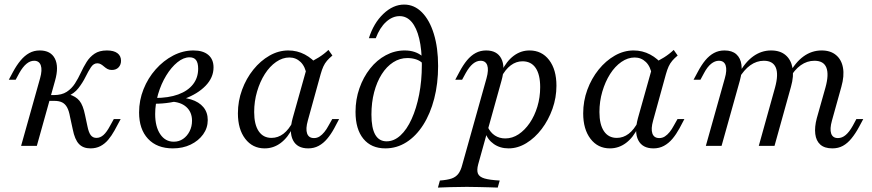

<svg xmlns="http://www.w3.org/2000/svg" viewBox="-20 -651 3892 857"><path d="M383.9 11.3Q350.8 11.3 332.3 -8.5Q313.7 -28.2 304.8 -73.4L292.7 -129Q287.9 -156.5 279.4 -171.8Q271 -187.1 257.3 -194Q243.5 -200.8 222.6 -200.8H182.3L189.5 -226.6H220.2Q255.6 -226.6 277.8 -241.1Q300 -255.6 314.5 -278.2Q329 -300.8 340.7 -326.2Q352.4 -351.6 366.5 -374.2Q380.6 -396.8 402 -411.3Q423.4 -425.8 457.3 -425.8Q487.9 -425.8 504 -413.7Q520.2 -401.6 520.2 -379.8Q520.2 -362.1 509.3 -350.4Q498.4 -338.7 479 -338.7Q467.7 -338.7 459.7 -343.1Q451.6 -347.6 444.8 -353.6Q437.9 -359.7 430.6 -364.1Q423.4 -368.5 414.5 -368.5Q397.6 -368.5 385.9 -350.8Q374.2 -333.1 361.7 -307.7Q349.2 -282.3 330.2 -257.7Q311.3 -233.1 279 -220.2L287.9 -229.8Q318.5 -221 334.7 -201.2Q350.8 -181.5 359.7 -137.1L370.2 -87.9Q375.8 -59.7 385.1 -47.6Q394.4 -35.5 410.5 -35.5Q427.4 -35.5 441.9 -48.4Q456.5 -61.3 471.8 -90.3L487.9 -119.4H518.5L491.1 -68.5Q478.2 -45.2 462.9 -27Q447.6 -8.9 428.2 1.2Q408.9 11.3 383.9 11.3ZM74.2 0 158.9 -301.6Q169.4 -338.7 162.1 -359.3Q154.8 -379.8 132.3 -379.8Q114.5 -379.8 98 -366.1Q81.5 -352.4 66.1 -325L50 -295.2H19.4L37.9 -329.8Q54 -359.7 71.8 -381Q89.5 -402.4 110.5 -414.1Q131.5 -425.8 157.3 -425.8Q206.5 -425.8 225 -389.5Q243.5 -353.2 225.8 -291.1L144.4 0Z M751.6 11.3Q680.6 11.3 640.7 -31.5Q600.8 -74.2 600.8 -149.2Q600.8 -203.2 620.6 -252.8Q640.3 -302.4 675 -341.5Q709.7 -380.6 753.2 -403.2Q796.8 -425.8 843.5 -425.8Q886.3 -425.8 909.7 -406Q933.1 -386.3 933.1 -350Q933.1 -304.8 897.6 -268.1Q862.1 -231.5 802.4 -209.7Q742.7 -187.9 668.5 -187.9L671.8 -213.7Q732.3 -213.7 775.4 -229.4Q818.5 -245.2 841.5 -274.6Q864.5 -304 864.5 -344.4Q864.5 -370.2 855.2 -382.7Q846 -395.2 825.8 -395.2Q799.2 -395.2 771.8 -373Q744.4 -350.8 721.8 -313.7Q699.2 -276.6 685.9 -231.5Q672.6 -186.3 672.6 -141.9Q672.6 -85.5 695.2 -52Q717.7 -18.5 755.6 -18.5Q779 -18.5 797.2 -31Q815.3 -43.5 826.2 -64.9Q837.1 -86.3 837.1 -112.1Q837.1 -150.8 811.3 -173.8Q785.5 -196.8 738.7 -197.6L746.8 -214.5Q796 -218.5 832.3 -207.3Q868.5 -196 887.9 -172.6Q907.3 -149.2 907.3 -115.3Q907.3 -79.8 886.7 -51.2Q866.1 -22.6 831 -5.6Q796 11.3 751.6 11.3Z M1161.3 11.3Q1107.3 11.3 1074.6 -31.5Q1041.9 -74.2 1041.9 -145.2Q1041.9 -200 1060.5 -250.4Q1079 -300.8 1110.9 -340.3Q1142.7 -379.8 1183.1 -402.8Q1223.4 -425.8 1266.9 -425.8Q1306.5 -425.8 1340.7 -407.7Q1375 -389.5 1400 -357.3L1349.2 -314.5Q1342.7 -354 1321.8 -374.2Q1300.8 -394.4 1271.8 -394.4Q1241.1 -394.4 1212.5 -374.6Q1183.9 -354.8 1162.1 -320.6Q1140.3 -286.3 1127.4 -242.3Q1114.5 -198.4 1114.5 -150.8Q1114.5 -95.2 1134.7 -65.3Q1154.8 -35.5 1191.9 -35.5Q1221 -35.5 1245.2 -54Q1269.4 -72.6 1287.9 -108.9L1287.1 -82.3Q1265.3 -37.1 1233.1 -12.9Q1200.8 11.3 1161.3 11.3ZM1355.6 11.3Q1306.5 11.3 1287.9 -25Q1269.4 -61.3 1286.3 -123.4L1355.6 -370.2Q1379 -379.8 1402.8 -394.8Q1426.6 -409.7 1446 -428.2L1463.7 -403.2Q1449.2 -391.1 1439.5 -379.8Q1429.8 -368.5 1423.4 -354.4Q1416.9 -340.3 1411.3 -320.2L1354 -112.9Q1343.5 -75.8 1350.8 -55.2Q1358.1 -34.7 1381.5 -34.7Q1395.2 -34.7 1406.5 -41.9Q1417.7 -49.2 1427.8 -61.7Q1437.9 -74.2 1446 -89.5L1462.9 -119.4H1493.5L1471.8 -78.2Q1457.3 -51.6 1440.3 -31.5Q1423.4 -11.3 1402.4 0Q1381.5 11.3 1355.6 11.3Z M1700 11.3Q1637.1 11.3 1602 -31.5Q1566.9 -74.2 1566.9 -151.6Q1566.9 -207.3 1584.3 -256.9Q1601.6 -306.5 1631.9 -344.8Q1662.1 -383.1 1702 -404.4Q1741.9 -425.8 1786.3 -425.8Q1835.5 -425.8 1866.9 -398.4L1866.1 -368.5Q1855.6 -379.8 1837.5 -385.9Q1819.4 -391.9 1798.4 -391.9Q1764.5 -391.9 1735.1 -373Q1705.6 -354 1683.9 -319.8Q1662.1 -285.5 1650 -239.5Q1637.9 -193.5 1637.9 -139.5Q1637.9 -79.8 1654.8 -50Q1671.8 -20.2 1705.6 -20.2Q1738.7 -20.2 1767.3 -46.4Q1796 -72.6 1817.3 -119.8Q1838.7 -166.9 1850.8 -228.6Q1862.9 -290.3 1862.9 -361.3Q1862.9 -429.8 1851.2 -478.6Q1839.5 -527.4 1817.3 -553.2Q1795.2 -579 1763.7 -579Q1731.5 -579 1703.2 -553.2Q1675 -527.4 1657.3 -480.6H1626.6Q1647.6 -547.6 1691.1 -589.1Q1734.7 -630.6 1783.9 -630.6Q1829 -630.6 1863.3 -596Q1897.6 -561.3 1916.5 -499.6Q1935.5 -437.9 1935.5 -356.5Q1935.5 -277.4 1918.1 -210.5Q1900.8 -143.5 1869 -93.5Q1837.1 -43.5 1794 -16.1Q1750.8 11.3 1700 11.3Z M1934.7 186.3 1943.5 154.8Q1975.8 152.4 1995.2 146Q2014.5 139.5 2025.8 124.6Q2037.1 109.7 2043.5 83.9L2151.6 -301.6Q2162.1 -339.5 2154.8 -359.7Q2147.6 -379.8 2125 -379.8Q2107.3 -379.8 2090.7 -366.1Q2074.2 -352.4 2058.9 -325L2042.7 -295.2H2012.1L2030.6 -329.8Q2046.8 -360.5 2064.5 -381.9Q2082.3 -403.2 2103.2 -414.5Q2124.2 -425.8 2150 -425.8Q2198.4 -425.8 2217.3 -389.9Q2236.3 -354 2218.5 -291.1L2114.5 82.3Q2107.3 108.9 2113.3 123.8Q2119.4 138.7 2142.7 145.6Q2166.1 152.4 2210.5 154.8L2201.6 186.3Q2187.9 185.5 2165.7 185.1Q2143.5 184.7 2116.9 183.9Q2090.3 183.1 2063.7 183.1Q2025 183.1 1989.5 184.3Q1954 185.5 1934.7 186.3ZM2250 11.3Q2212.1 11.3 2184.3 -8.1Q2156.5 -27.4 2146 -59.7L2156.5 -85.5Q2168.5 -59.7 2188.7 -46.4Q2208.9 -33.1 2235.5 -33.1Q2266.9 -33.1 2294.8 -51.6Q2322.6 -70.2 2344.4 -102Q2366.1 -133.9 2378.6 -175Q2391.1 -216.1 2391.1 -262.1Q2391.1 -317.7 2371 -347.6Q2350.8 -377.4 2312.1 -377.4Q2283.9 -377.4 2259.7 -359.3Q2235.5 -341.1 2216.9 -305.6L2218.5 -332.3Q2241.1 -378.2 2273 -402Q2304.8 -425.8 2343.5 -425.8Q2398.4 -425.8 2431 -383.1Q2463.7 -340.3 2463.7 -268.5Q2463.7 -215.3 2446 -165.3Q2428.2 -115.3 2398 -75.4Q2367.7 -35.5 2329.4 -12.1Q2291.1 11.3 2250 11.3Z M2702.4 11.3Q2648.4 11.3 2615.7 -31.5Q2583.1 -74.2 2583.1 -145.2Q2583.1 -200 2601.6 -250.4Q2620.2 -300.8 2652 -340.3Q2683.9 -379.8 2724.2 -402.8Q2764.5 -425.8 2808.1 -425.8Q2847.6 -425.8 2881.9 -407.7Q2916.1 -389.5 2941.1 -357.3L2890.3 -314.5Q2883.9 -354 2862.9 -374.2Q2841.9 -394.4 2812.9 -394.4Q2782.3 -394.4 2753.6 -374.6Q2725 -354.8 2703.2 -320.6Q2681.5 -286.3 2668.5 -242.3Q2655.6 -198.4 2655.6 -150.8Q2655.6 -95.2 2675.8 -65.3Q2696 -35.5 2733.1 -35.5Q2762.1 -35.5 2786.3 -54Q2810.5 -72.6 2829 -108.9L2828.2 -82.3Q2806.5 -37.1 2774.2 -12.9Q2741.9 11.3 2702.4 11.3ZM2896.8 11.3Q2847.6 11.3 2829 -25Q2810.5 -61.3 2827.4 -123.4L2896.8 -370.2Q2920.2 -379.8 2944 -394.8Q2967.7 -409.7 2987.1 -428.2L3004.8 -403.2Q2990.3 -391.1 2980.6 -379.8Q2971 -368.5 2964.5 -354.4Q2958.1 -340.3 2952.4 -320.2L2895.2 -112.9Q2884.7 -75.8 2891.9 -55.2Q2899.2 -34.7 2922.6 -34.7Q2936.3 -34.7 2947.6 -41.9Q2958.9 -49.2 2969 -61.7Q2979 -74.2 2987.1 -89.5L3004 -119.4H3034.7L3012.9 -78.2Q2998.4 -51.6 2981.5 -31.5Q2964.5 -11.3 2943.5 0Q2922.6 11.3 2896.8 11.3Z M3695.2 11.3Q3660.5 11.3 3641.5 -5.6Q3622.6 -22.6 3619 -53.2Q3615.3 -83.9 3625.8 -123.4L3664.5 -260.5Q3680.6 -318.5 3668.5 -349.2Q3656.5 -379.8 3615.3 -379.8Q3582.3 -379.8 3554 -359.7Q3525.8 -339.5 3503.2 -300L3502.4 -321Q3529.8 -372.6 3566.5 -399.2Q3603.2 -425.8 3647.6 -425.8Q3687.1 -425.8 3711.7 -405.2Q3736.3 -384.7 3742.7 -348.4Q3749.2 -312.1 3735.5 -263.7L3693.5 -112.9Q3683.1 -75.8 3689.9 -55.2Q3696.8 -34.7 3720.2 -34.7Q3738.7 -34.7 3754.8 -48.4Q3771 -62.1 3786.3 -89.5L3802.4 -119.4H3833.1L3814.5 -84.7Q3798.4 -54.8 3780.6 -33.1Q3762.9 -11.3 3742.3 0Q3721.8 11.3 3695.2 11.3ZM3130.6 0 3215.3 -301.6Q3225.8 -337.9 3219 -358.9Q3212.1 -379.8 3188.7 -379.8Q3171 -379.8 3154 -366.1Q3137.1 -352.4 3122.6 -325L3106.5 -295.2H3075.8L3094.4 -329.8Q3110.5 -360.5 3128.2 -381.9Q3146 -403.2 3166.9 -414.5Q3187.9 -425.8 3213.7 -425.8Q3247.6 -425.8 3266.5 -408.9Q3285.5 -391.9 3289.5 -361.7Q3293.5 -331.5 3282.3 -291.1L3200.8 0ZM3366.9 0 3439.5 -260.5Q3455.6 -319.4 3442.7 -349.6Q3429.8 -379.8 3389.5 -379.8Q3357.3 -379.8 3329 -359.7Q3300.8 -339.5 3277.4 -300V-321Q3304.8 -372.6 3341.5 -399.2Q3378.2 -425.8 3421.8 -425.8Q3462.1 -425.8 3486.3 -405.2Q3510.5 -384.7 3517.3 -348.4Q3524.2 -312.1 3510.5 -263.7L3437.1 0Z"/></svg>

Font: Playfair 12pt Light
Style: Italic
Weight: 300
Italic angle: -15.6°
Designer: Claus Eggers Sørensen
Foundry: Claus Eggers Sørensen
Version: Version 2.000;gftools[0.9.28]